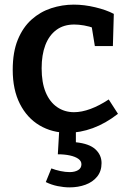

<svg xmlns="http://www.w3.org/2000/svg" viewBox="-20 -563 555 830"><path d="M273 11Q205 11 151 -21Q97 -53 66 -114Q35 -175 35 -261Q35 -338 57 -391.5Q79 -445 116.5 -478.5Q154 -512 201.5 -527.5Q249 -543 299 -543Q344 -543 392 -531.5Q440 -520 472 -503L468 -364H390L376 -450L386 -441Q367 -449 343.5 -453Q320 -457 301 -457Q255 -457 223.5 -433.5Q192 -410 176 -368Q160 -326 160 -268Q160 -206 177.5 -164Q195 -122 227 -100Q259 -78 300 -78Q333 -78 371 -92Q409 -106 450 -133L490 -71Q436 -29 381 -9Q326 11 273 11ZM281 247Q256 247 229 241.5Q202 236 178 224L202 165Q220 172 241.5 176.5Q263 181 281 181Q303 181 317.5 172.5Q332 164 332 147Q332 133 318.5 123.5Q305 114 282 109Q259 104 230 104L236 0H308V52Q366 58 392.5 82.5Q419 107 419 142Q419 177 400 200.5Q381 224 349.5 235.5Q318 247 281 247Z"/></svg>

Font: Bitter Thin SemiBold
Style: Regular
Weight: 600
Version: Version 2.002